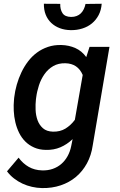

<svg xmlns="http://www.w3.org/2000/svg" viewBox="-20 -773 627 1002"><path d="M54.2 -264.6Q58.1 -297.9 67.6 -331.3Q77.1 -364.7 91.8 -395.5Q106.4 -426.3 126.5 -452.6Q146.5 -479 172.6 -498.3Q198.7 -517.6 230.5 -528.3Q262.2 -539.1 300.3 -538.1Q339.8 -537.1 373.3 -522.2Q406.7 -507.3 430.2 -475.1L447.3 -528.3H551.3L463.9 -14.2Q456.5 37.6 433.8 79.3Q411.1 121.1 376.5 150.1Q341.8 179.2 296.6 194.3Q251.5 209.5 199.2 208.5Q172.9 208 147 202.1Q121.1 196.3 97.4 185.3Q73.7 174.3 53 158.2Q32.2 142.1 16.6 121.1L77.1 49.8Q99.6 80.6 130.1 97.9Q160.6 115.2 199.2 116.2Q229.5 117.2 254.9 108.4Q280.3 99.6 299.8 82.8Q319.3 65.9 332.5 42.2Q345.7 18.6 351.6 -10.7L358.9 -46.9Q329.6 -19 295.2 -4.4Q260.7 10.3 219.7 9.3Q185.1 8.8 158.2 -3.2Q131.3 -15.1 111.8 -34.7Q92.3 -54.2 79.6 -80.1Q66.9 -106 60.1 -135Q53.2 -164.1 51.8 -194.6Q50.3 -225.1 53.2 -254.4ZM167.5 -254.4Q164.6 -228.5 165.8 -199.5Q167 -170.4 176 -145.5Q185.1 -120.6 204.1 -103.8Q223.1 -86.9 256.3 -85.9Q293.5 -85 321.3 -101.8Q349.1 -118.7 370.6 -147.5L411.6 -381.8Q386.2 -441.4 321.3 -442.9Q284.7 -443.8 257.6 -428Q230.5 -412.1 212.2 -386Q193.8 -359.9 183.3 -327.9Q172.9 -295.9 168.9 -264.6ZM510.7 -753.4Q508.3 -720.2 494.9 -694.6Q481.4 -668.9 460 -651.1Q438.5 -633.3 409.9 -624.3Q381.3 -615.2 349.1 -615.7Q317.9 -616.2 292 -626Q266.1 -635.7 247.3 -653.6Q228.5 -671.4 218.5 -696.5Q208.5 -721.7 209 -753.4L294.4 -752.9Q293.5 -723.6 306.2 -704.3Q318.8 -685.1 351.1 -684.6Q367.2 -684.6 379.9 -689.5Q392.6 -694.3 401.9 -703.4Q411.1 -712.4 417.2 -725.1Q423.3 -737.8 426.3 -752.4Z"/></svg>

Font: Roboto Mono Medium
Style: Italic
Weight: 500
Designer: Google
Version: Version 2.000985; 2015; ttfautohint (v1.3)